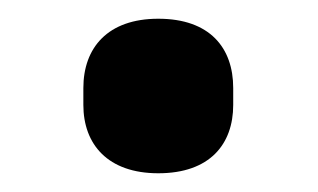

<svg xmlns="http://www.w3.org/2000/svg" viewBox="-20 -174 339 205"><path d="M149 11C204 11 229 -20 229 -62V-80C229 -123 204 -154 149 -154C95 -154 69 -123 69 -80V-62C69 -20 95 11 149 11Z"/></svg>

Font: Braiins Sans SemiBold
Style: Regular
Weight: 600
Designer: Mike Abbink, Paul van der Laan, Pieter van Rosmalen, Jiri Chlebus, Lubos Buracinsky
Foundry: Bold Monday, Sudetype
Version: Version 1.000;hotconv 1.0.109;makeotfexe 2.5.65596